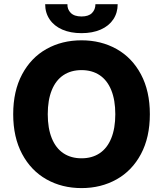

<svg xmlns="http://www.w3.org/2000/svg" viewBox="-20 -915 802 944"><path d="M380.9 9.8Q284.7 9.8 208.5 -33.2Q132.3 -76.2 88.6 -158.2Q44.9 -240.2 44.9 -353.5Q44.9 -467.3 88.6 -549.3Q132.3 -631.3 208.5 -674.1Q284.7 -716.8 380.9 -716.8Q476.6 -716.8 553 -674.1Q629.4 -631.3 673.1 -549.3Q716.8 -467.3 716.8 -353.5Q716.8 -239.7 673.1 -157.7Q629.4 -75.7 553 -33Q476.6 9.8 380.9 9.8ZM380.9 -570.3Q329.1 -570.3 291.7 -545.4Q254.4 -520.5 234.6 -471.7Q214.8 -422.9 214.8 -353.5Q214.8 -284.2 234.6 -235.4Q254.4 -186.5 291.7 -161.6Q329.1 -136.7 380.9 -136.7Q432.6 -136.7 470 -161.6Q507.3 -186.5 527.1 -235.4Q546.9 -284.2 546.9 -353.5Q546.9 -422.9 527.1 -471.7Q507.3 -520.5 470 -545.4Q432.6 -570.3 380.9 -570.3ZM380.9 -752Q326.7 -752 286.4 -769.5Q246.1 -787.1 224.1 -819.6Q202.1 -852.1 202.1 -894.5H311.5Q310.5 -869.1 327.9 -851.6Q345.2 -834 380.9 -834Q415.5 -834 432.4 -851.1Q449.2 -868.2 449.2 -894.5H558.6Q558.6 -852.1 536.9 -819.6Q515.1 -787.1 474.9 -769.5Q434.6 -752 380.9 -752Z"/></svg>

Font: Pretendard GOV ExtraBold
Style: Regular
Weight: 800
Designer: Base glyphs from Inter by Rasmus Andersson; Hangeul glyphs from Noto Sans CJK(Source Han Sans) by Jang Soo-young and Kan
Foundry: Kil Hyung-jin
Version: Version 1.309